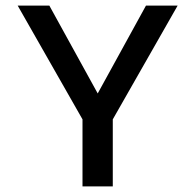

<svg xmlns="http://www.w3.org/2000/svg" viewBox="-20 -664 696 684"><path d="M273.9 0V-238.8L43 -644H155.8L328.1 -331.1L500 -644H612.8L381.8 -238.8V0Z"/></svg>

Font: Kanit
Style: Regular
Weight: 400
Designer: Katatrad Team
Foundry: CadsonDemak
Version: Version 1.000;PS 001.000;hotconv 1.0.88;makeotf.lib2.5.64775